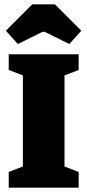

<svg xmlns="http://www.w3.org/2000/svg" viewBox="-20 -861 401 881"><path d="M20 -72 85 -97V-515L20 -540V-612H341V-540L276 -515V-97L341 -72V0H20ZM7 -720 128 -841H232L353 -720L298 -659L185 -715H175L62 -659Z"/></svg>

Font: Grenze Black
Style: Regular
Weight: 900
Designer: Renata Polastri
Foundry: Omnibus-Type
Version: Version 1.002; ttfautohint (v1.8)